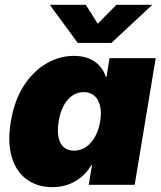

<svg xmlns="http://www.w3.org/2000/svg" viewBox="-20 -772 672 802"><path d="M199.2 9.8Q136.2 9.8 91.8 -22.5Q47.4 -54.7 29.1 -116Q10.7 -177.2 25.4 -264.6Q40 -353 79.6 -414.1Q119.1 -475.1 173.8 -506.8Q228.5 -538.6 288.6 -538.6Q325.2 -538.6 351.8 -527.6Q378.4 -516.6 396 -496.8Q413.6 -477.1 422.4 -450.7H424.8L437.5 -529.3H630.4L542.5 0H350.6L364.3 -82H361.3Q345.2 -54.2 321 -33.7Q296.9 -13.2 266.1 -1.7Q235.4 9.8 199.2 9.8ZM289.1 -142.6Q315.9 -142.6 338.4 -157.5Q360.8 -172.4 376.5 -200Q392.1 -227.5 398.4 -264.6Q404.8 -302.7 397.9 -330.1Q391.1 -357.4 373.8 -372.3Q356.4 -387.2 329.1 -387.2Q302.7 -387.2 281.5 -372.3Q260.3 -357.4 245.6 -330.1Q231 -302.7 225.1 -264.6Q218.8 -227.1 224.1 -199.7Q229.5 -172.4 245.8 -157.5Q262.2 -142.6 289.1 -142.6ZM338.4 -752 388.2 -672.9 466.3 -752H615.2L614.7 -750.5L445.3 -592.8H304.7L189 -750.5V-752Z"/></svg>

Font: Inter 24pt Black
Style: Italic
Weight: 900
Italic angle: -9.3988°
Designer: Rasmus Andersson
Foundry: rsms
Version: Version 4.001;git-66647c0bb